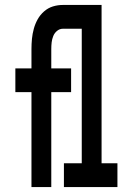

<svg xmlns="http://www.w3.org/2000/svg" viewBox="-20 -755 540 775"><path d="M107 0V-383H42V-479H107V-557Q107 -578 109 -598.5Q111 -619 116.5 -639Q122 -659 132 -677Q142 -695 158 -709Q174 -723 193.5 -729Q213 -735 234 -735H324V-639H234Q221 -639 210.5 -630.5Q200 -622 195 -609.5Q190 -597 188.5 -584Q187 -571 187 -557V-479H267V-383H187V0ZM238 0V-96H310V-639H246V-735H390V-96H454V0Z"/></svg>

Font: Iosevka Fixed
Style: Bold
Weight: 700
Monospace: yes
Designer: Belleve Invis
Foundry: Belleve Invis
Version: Version 32.3.0